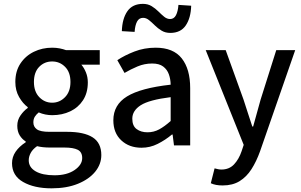

<svg xmlns="http://www.w3.org/2000/svg" viewBox="-20 -768 1591 1014"><path d="M252.4 226.6Q160.6 226.6 102.1 193.1Q43.5 159.7 43.5 93.8Q43.5 61 62.5 33.2Q81.5 5.4 115.7 -16.6V-21Q96.7 -32.7 84 -53.2Q71.3 -73.7 71.3 -104Q71.3 -134.3 88.6 -158.9Q106 -183.6 126.5 -197.8V-202.1Q100.6 -221.2 80.8 -255.6Q61 -290 61 -335Q61 -392.1 87.9 -432.6Q114.7 -473.1 158.9 -494.6Q203.1 -516.1 255.4 -516.1Q276.4 -516.1 294.9 -512.5Q313.5 -508.8 328.1 -503.4H506.8V-426.3H409.7Q423.8 -410.2 433.8 -385.7Q443.8 -361.3 443.8 -333Q443.8 -277.8 418.7 -239Q393.6 -200.2 350.8 -179.9Q308.1 -159.7 255.4 -159.7Q238.3 -159.7 219.7 -163.3Q201.2 -167 184.6 -174.3Q171.9 -164.1 164.1 -151.9Q156.2 -139.6 156.2 -121.6Q156.2 -98.6 174.6 -85.2Q192.9 -71.8 241.2 -71.8H334.5Q423.8 -71.8 469.5 -42.5Q515.1 -13.2 515.1 50.8Q515.1 99.1 482.7 138.9Q450.2 178.7 391.4 202.6Q332.5 226.6 252.4 226.6ZM255.4 -225.6Q294.9 -225.6 323.5 -254.9Q352.1 -284.2 352.1 -335Q352.1 -386.7 323.7 -415Q295.4 -443.4 255.4 -443.4Q214.8 -443.4 187 -415Q159.2 -386.7 159.2 -335Q159.2 -284.2 187.5 -254.9Q215.8 -225.6 255.4 -225.6ZM267.6 157.7Q333.5 157.7 373.8 130.1Q414.1 102.5 414.1 66.9Q414.1 34.7 390.4 22.9Q366.7 11.2 320.3 11.2H243.2Q204.6 11.2 175.8 3.9Q152.3 20.5 142.1 39.8Q131.8 59.1 131.8 78.6Q131.8 115.7 168 136.7Q204.1 157.7 267.6 157.7Z M727.5 12.2Q662.1 12.2 620.4 -26.9Q578.6 -65.9 578.6 -132.8Q578.6 -214.4 650.9 -258.8Q723.1 -303.2 881.3 -320.8Q880.9 -350.1 871.8 -375.5Q862.8 -400.9 841.8 -416.7Q820.8 -432.6 783.7 -432.6Q743.2 -432.6 706.5 -417.2Q669.9 -401.9 637.7 -382.8L599.6 -450.2Q637.7 -475.6 689.7 -495.8Q741.7 -516.1 802.2 -516.1Q895.5 -516.1 939.9 -459.7Q984.4 -403.3 984.4 -302.7V0H898.9L891.6 -57.6H888.2Q853 -28.3 812.7 -8.1Q772.5 12.2 727.5 12.2ZM758.8 -69.3Q792 -69.3 820.6 -84.7Q849.1 -100.1 881.3 -128.9V-254.9Q767.6 -240.7 723.1 -212.2Q678.7 -183.6 678.7 -141.1Q678.7 -103 701.7 -86.2Q724.6 -69.3 758.8 -69.3ZM879.4 -594.2Q853 -594.2 833.3 -606.2Q813.5 -618.2 797.6 -634Q781.7 -649.9 766.8 -661.9Q752 -673.8 735.8 -673.8Q714.4 -673.8 703.9 -654.3Q693.4 -634.8 690.9 -599.6L623.5 -603.5Q625.5 -669.4 652.6 -708.5Q679.7 -747.6 734.9 -747.6Q761.2 -747.6 780.8 -735.6Q800.3 -723.6 816.2 -707.8Q832 -691.9 846.9 -679.7Q861.8 -667.5 878.4 -667.5Q898.9 -667.5 909.4 -687.7Q919.9 -708 922.4 -742.2L989.7 -737.8Q987.8 -672.9 960.9 -633.5Q934.1 -594.2 879.4 -594.2Z M1155.8 211.4Q1136.7 211.4 1121.3 208.5Q1106 205.6 1093.3 199.7L1113.3 121.1Q1123 124 1132.1 125.7Q1141.1 127.4 1149.4 127.4Q1190.4 127.4 1216.1 100.1Q1241.7 72.8 1255.9 30.8L1267.1 -2.9L1066.4 -503.4H1171.9L1266.1 -242.2Q1277.3 -209 1288.8 -172.1Q1300.3 -135.3 1312.5 -99.6H1316.9Q1326.7 -134.8 1336.7 -171.1Q1346.7 -207.5 1356.4 -242.2L1439 -503.4H1539.1L1353.5 30.8Q1334 85 1308.1 125.5Q1282.2 166 1245.4 188.7Q1208.5 211.4 1155.8 211.4Z"/></svg>

Font: Akatab SemiBold
Style: Regular
Weight: 600
Designer: SIL Global
Foundry: SIL Global
Version: Version 4.100